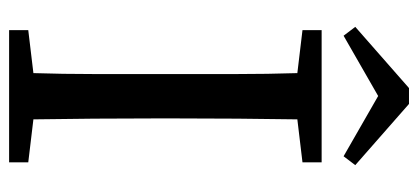

<svg xmlns="http://www.w3.org/2000/svg" viewBox="-262 -634 896 411"><g transform="rotate(90 185.5 -428.0)"><path d="M44 -628V-669H327V-628L235 -617Q234 -554 233.5 -489Q233 -424 233 -359V-310Q233 -246 233.5 -181.5Q234 -117 235 -52L327 -41V0H44V-41L136 -52Q138 -115 138 -180Q138 -245 138 -310V-359Q138 -424 138 -488.5Q138 -553 136 -617ZM202 -856 333 -741 314 -716 185 -790 56 -716 37 -741 168 -856Z"/></g></svg>

Font: Source Serif Pro
Style: Regular
Weight: 400
Designer: Frank Grießhammer
Foundry: Adobe Systems Incorporated
Version: Version 3.001;hotconv 1.0.111;makeotfexe 2.5.65597